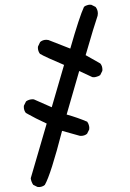

<svg xmlns="http://www.w3.org/2000/svg" viewBox="-20 -794 540 799"><path d="M135.7 -16.1Q138.7 -15.6 143.1 -15.6Q147.5 -15.6 154.1 -17.6Q160.6 -19.5 166.5 -24.4Q191.4 -67.4 238.3 -249.5L311.5 -229Q314 -228.5 316.4 -228.5Q332 -228.5 342.3 -237.3L351.1 -254.9Q351.6 -257.8 351.6 -262.2Q351.6 -266.6 349.6 -273.7Q347.7 -280.8 342.8 -287.6Q302.7 -304.7 257.3 -317.4L309.6 -498.5L364.3 -473.1Q367.2 -472.7 369.4 -472.7Q371.6 -472.7 374.8 -472.9Q377.9 -473.1 381.8 -474.6Q390.1 -476.6 397 -481.4L405.8 -499Q406.2 -501.5 406.2 -503.9Q406.2 -519.5 397.5 -529.8L336.4 -564.5Q372.6 -689.5 386.2 -728.5Q387.2 -733.4 387.2 -737.8Q387.2 -752.9 377.9 -765.1L360.4 -773.9Q357.4 -774.4 355.2 -774.4Q353 -774.4 349.9 -774.2Q346.7 -773.9 343.3 -772.5Q335.4 -770.5 329.6 -765.6Q310.5 -724.6 272.5 -591.8L181.6 -627.4Q176.8 -628.4 172.9 -628.4Q157.7 -628.4 147 -619.1L138.2 -600.6Q137.7 -598.1 137.7 -596.2Q137.7 -594.2 137.9 -591.8Q138.2 -589.4 138.7 -586.2Q139.2 -583 140.6 -580.1Q142.6 -574.7 146.5 -569.8Q169.9 -556.2 246.6 -523.9L195.3 -347.7L121.1 -380.4Q118.7 -380.9 116.2 -380.9Q100.6 -380.9 88.4 -372.1L79.6 -354.5Q79.1 -352.1 79.1 -349.6Q79.1 -334 87.9 -323.7Q128.4 -300.8 174.3 -279.8L107.9 -52.2Q109.9 -37.1 118.2 -24.9Z"/></svg>

Font: Bakudai
Style: Light
Weight: 300
Version: Version 1.48